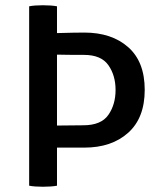

<svg xmlns="http://www.w3.org/2000/svg" viewBox="-20 -707 611 731"><path d="M91 0V-683Q111 -687 143.5 -687Q176 -687 197 -683V-581Q265 -583 301 -583Q405 -583 468 -527.5Q531 -472 531 -365Q531 -258 468 -201.5Q405 -145 301 -145H197V0Q176 4 143.5 4Q111 4 91 0ZM197 -229 297 -230Q365 -230 392.5 -269.5Q420 -309 420 -364.5Q420 -420 392.5 -459Q365 -498 300 -498Q235 -498 197 -499Z"/></svg>

Font: Signika
Style: Regular
Weight: 400
Designer: Anna Giedrys
Foundry: Anna Giedrys
Version: Version 1.001